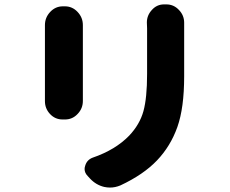

<svg xmlns="http://www.w3.org/2000/svg" viewBox="-20 -806 1040 870"><path d="M183.6 -692.4Q183.6 -726.6 207.5 -752Q231.4 -777.3 264.6 -777.3H274.4Q307.6 -777.3 331.5 -752Q355.5 -726.6 355.5 -692.4V-358.4V-348.6Q355.5 -314.5 332 -290Q308.6 -264.6 274.4 -264.6H263.7Q229.5 -264.6 206.1 -290Q183.6 -314.5 183.6 -347.7V-359.4ZM645.5 -704.1Q645.5 -736.3 668 -760.7Q690.4 -786.1 723.6 -786.1H733.4Q767.6 -786.1 791 -760.7Q814.5 -736.3 814.5 -703.1Q814.5 -702.1 814.5 -701.2Q814.5 -689.5 814.5 -677.7V-460Q814.5 -317.4 783.7 -230.5Q752.9 -143.6 691.4 -79.1Q629.9 -14.6 525.4 34.2Q502 43.9 478.5 43.9Q465.8 43.9 452.1 41Q415 32.2 387.7 2.9L377.9 -7.8Q363.3 -22.5 363.3 -40Q363.3 -47.9 366.2 -55.7Q374 -82 400.4 -91.8Q502.9 -127 565.4 -191.4Q613.3 -242.2 629.9 -302.2Q646.5 -362.3 646.5 -470.7V-677.7Z"/></svg>

Font: Gen Jyuu GothicX Heavy
Style: Bold
Weight: 900
Designer: [Source Han Sans]
Ryoko NISHIZUKA  (kana & ideographs); Paul D. Hunt (Latin, Greek & Cyrillic); Wenlong ZHANG  (bopomofo
Version: Version 1.002.20150607